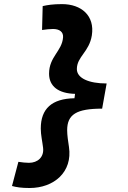

<svg xmlns="http://www.w3.org/2000/svg" viewBox="-20 -814 626 938"><path d="M124.5 104.5C243.2 104.5 335.4 26.9 316.9 -96.2C313 -122.1 308.1 -153.3 308.1 -177.7C308.1 -255.4 354 -283.2 479 -283.2L501 -406.2C413.6 -406.2 355.5 -432.1 355.5 -476.6C355.5 -537.1 416 -560.5 428.7 -641.1C443.8 -737.8 377 -793.9 283.2 -793.9C238.8 -793.9 211.9 -789.6 188.5 -784.2L185.5 -667.5C205.6 -670.4 224.6 -672.4 239.3 -672.4C271 -672.4 290 -657.7 288.1 -631.8C283.2 -564 219.7 -537.1 219.7 -454.1C219.7 -391.6 266.1 -357.4 346.7 -355.5L343.8 -334C233.4 -332 179.2 -283.2 179.2 -186C179.2 -154.8 187 -122.1 190.4 -92.8C196.3 -46.4 164.1 -18.6 121.6 -18.6C106.9 -18.6 88.9 -20.5 69.8 -23.4L38.6 94.7C60.5 100.6 84.5 104.5 124.5 104.5Z"/></svg>

Font: Cascadia Code NF
Style: Bold Italic
Weight: 700
Italic angle: -10°
Monospace: yes
Designer: Aaron Bell
Foundry: Saja Typeworks
Version: Version 2404.023